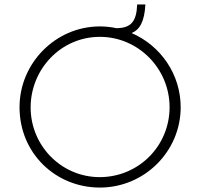

<svg xmlns="http://www.w3.org/2000/svg" viewBox="-20 -837 902 865"><path d="M573 -688C609 -703 631 -739 635 -817H598C595 -737 568 -711 505 -710C481 -715 456 -718 430 -718C231 -718 68 -553 68 -354C68 -146 231 8 430 8C630 8 794 -154 794 -354C794 -503 703 -632 573 -688ZM429 -39C257 -39 118 -180 118 -353C118 -524 253 -671 430 -671C603 -671 744 -528 744 -354C744 -179 604 -39 429 -39Z"/></svg>

Font: Sulaf Light
Style: Regular
Weight: 300
Designer: Bandar Raffah (Arabic) and Santiago Orozco (Latin)
Foundry: Caramella and Typemade
Version: Version 1.005;PS 001.005;hotconv 1.0.88;makeotf.lib2.5.64775